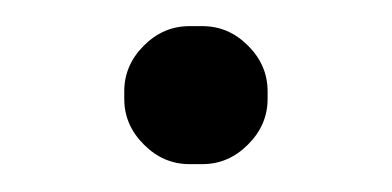

<svg xmlns="http://www.w3.org/2000/svg" viewBox="-20 -126 294 144"><path d="M180.7 -51.8V-57.6Q180.7 -77.1 166 -91.8Q151.4 -106.4 131.8 -106.4H122.1Q102.5 -106.4 87.9 -91.8Q73.2 -77.1 73.2 -57.6V-51.8Q73.2 -32.2 87.9 -17.6Q102.5 -2.9 122.1 -2.9H131.8Q151.4 -2.9 166 -17.6Q180.7 -32.2 180.7 -51.8Z"/></svg>

Font: YuPearl-Light
Style: Light
Weight: 300
Designer: Max Yao
Foundry: Max-Everyday
Version: Version 1.011; ttfautohint (v1.8.3)